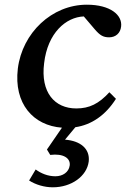

<svg xmlns="http://www.w3.org/2000/svg" viewBox="-20 -536 536 818"><path d="M205 262C284 262 350 215 358 152C364 98 323 64 257 59L301 6C369 -4 429 -44 474 -115L446 -143C401 -94 361 -74 305 -74C213 -74 152 -142 168 -267C183 -396 261 -463 337 -466L383 -412C406 -385 420 -377 445 -377C473 -377 493 -395 496 -423C502 -472 450 -516 350 -516C201 -516 75 -396 56 -244C38 -94 122 -1 244 8L180 101L194 124C250 117 281 138 277 169C273 198 247 215 216 215C184 215 155 203 132 186L104 233C132 251 169 262 205 262Z"/></svg>

Font: TPK Tissa Web Medium
Style: Italic
Weight: 500
Italic angle: -7°
Designer: Jacques Le Bailly, Suppakit Chalermlarp | Katatrad Co.,Ltd.
Foundry: Jacques Le Bailly, Cadson Demak Co.,Ltd.
Version: Version 5.000;Glyphs 3.1.2 (3151)